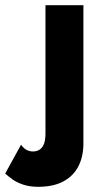

<svg xmlns="http://www.w3.org/2000/svg" viewBox="-114 -480 406 739"><path d="M-33 77 -94 188Q-83 198 -66.5 210Q-50 222 -25 230.5Q0 239 33 239Q91 239 129.5 218.5Q168 198 187.5 160.5Q207 123 207 72V-460H61V34Q61 58 55.5 73Q50 88 39 95.5Q28 103 13 103Q0 103 -11.5 97Q-23 91 -33 77Z"/></svg>

Font: Jost
Style: Bold
Weight: 700
Version: Version 3.710